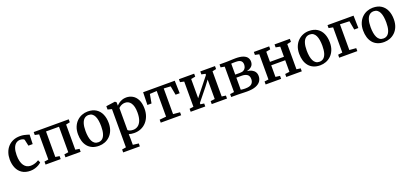

<svg xmlns="http://www.w3.org/2000/svg" viewBox="35 -1692 6507 3059"><g transform="rotate(-20 3288.0 -162.5)"><path d="M282.5 11Q197.5 11 141.8 -25.8Q86 -62.5 58.5 -126.2Q31 -190 30.5 -270Q30.5 -333 49 -386.8Q67.5 -440.5 103.5 -480.8Q139.5 -521 191.5 -543.5Q243.5 -566 310.5 -566Q347.5 -566 376.8 -560Q406 -554 427.8 -547Q449.5 -540 464 -536L458.5 -377H386L363 -481.5Q361.5 -490 350.8 -496.5Q340 -503 325 -506.5Q310 -510 294.5 -510Q254 -510 223.2 -487.2Q192.5 -464.5 175.2 -418Q158 -371.5 157.5 -299.5Q157 -240.5 168.2 -196Q179.5 -151.5 200 -122.2Q220.5 -93 248.8 -78.2Q277 -63.5 310.5 -63.5Q340.5 -63.5 366.8 -69.8Q393 -76 414.5 -85.8Q436 -95.5 451 -105.5L471 -62.5Q455.5 -46 426.8 -29Q398 -12 360.8 -0.5Q323.5 11 282.5 11Z M539.5 0V-50.5L608.5 -61V-487.5L539 -501.5V-551.5H1133V-501.5L1065.5 -487.5V-61L1134.5 -50.5V0H877V-50.5L947 -61V-493.5H727V-61L796 -50.5V0Z M1190 -275.5Q1190 -347 1212.2 -401Q1234.5 -455 1272.2 -491.8Q1310 -528.5 1357.8 -547.2Q1405.5 -566 1457 -566Q1543 -566 1599.5 -529Q1656 -492 1684 -427.5Q1712 -363 1712 -279.5Q1712 -207.5 1690 -153Q1668 -98.5 1630 -62Q1592 -25.5 1544.2 -7.2Q1496.5 11 1445 11Q1380.5 11 1332.8 -10Q1285 -31 1253.2 -69.5Q1221.5 -108 1205.8 -160.5Q1190 -213 1190 -275.5ZM1452.5 -46.5Q1494 -46.5 1522.8 -71Q1551.5 -95.5 1566.5 -145.2Q1581.5 -195 1581.5 -270Q1581.5 -322.5 1574.5 -366.2Q1567.5 -410 1552.2 -442Q1537 -474 1512.2 -491.2Q1487.5 -508.5 1452 -508.5Q1410 -508.5 1380.8 -484Q1351.5 -459.5 1336 -410Q1320.5 -360.5 1320.5 -285Q1320.5 -232 1328 -188.2Q1335.5 -144.5 1351 -112.8Q1366.5 -81 1391.5 -63.8Q1416.5 -46.5 1452.5 -46.5Z M1768 241V191.5L1836.5 179.5V-468.5L1767.5 -486.5V-543L1917.5 -563.5H1921L1943 -545.5V-487.5Q1958 -505.5 1982.2 -523.5Q2006.5 -541.5 2039 -553.8Q2071.5 -566 2110.5 -566Q2168 -566 2217.2 -538Q2266.5 -510 2296.5 -450.2Q2326.5 -390.5 2326.5 -295.5Q2326.5 -232.5 2307 -177Q2287.5 -121.5 2250.5 -79Q2213.5 -36.5 2160.5 -12.8Q2107.5 11 2040.5 11Q2017 11 1991.8 7Q1966.5 3 1951 -2.5L1953.5 80V179.5L2050.5 191.5V241ZM2043 -42.5Q2087 -42.5 2122.5 -66.8Q2158 -91 2179 -143.5Q2200 -196 2200 -280Q2200 -336.5 2189.5 -377Q2179 -417.5 2160.5 -443.2Q2142 -469 2117.8 -481Q2093.5 -493 2065.5 -493Q2039.5 -493 2017.8 -485.2Q1996 -477.5 1979.2 -466.2Q1962.5 -455 1953.5 -444.5V-71.5Q1961 -61 1985.8 -51.8Q2010.5 -42.5 2043 -42.5Z M2492.5 0V-50.5L2605 -61V-496L2486.5 -489.5L2459 -337.5H2389L2394.5 -551.5H2930.5L2936.5 -337.5H2867L2839 -489.5L2723.5 -496V-61L2838.5 -50.5V0Z M3000 0V-50.5L3068 -60V-487.5L3001.5 -501.5V-551.5H3259.5V-501.5L3186 -487.5V-162L3252.5 -245.5L3429.5 -468V-487.5L3363.5 -501.5V-551.5H3613V-501.5L3547.5 -487V-60L3616 -50.5V0H3357V-50.5L3429.5 -60V-390L3359.5 -296.5L3186 -81V-59L3247.5 -50.5V0Z M3955.5 4Q3931 4 3901 3Q3871 2 3843.2 1Q3815.5 0 3797.5 0H3687V-49.5L3756 -59V-490L3689.5 -502V-551.5H3804.5Q3822 -551.5 3848.8 -552.8Q3875.5 -554 3905 -555.2Q3934.5 -556.5 3959.5 -556.5Q4042 -556.5 4089.5 -538.8Q4137 -521 4157.2 -491Q4177.5 -461 4177.5 -423.5Q4177.5 -372 4145.8 -342.8Q4114 -313.5 4062 -302Q4108.5 -297.5 4142.2 -280.5Q4176 -263.5 4194.5 -234.5Q4213 -205.5 4213 -164.5Q4213 -117.5 4187.8 -79.5Q4162.5 -41.5 4106 -18.8Q4049.5 4 3955.5 4ZM3945.5 -50.5Q4022 -50.5 4054 -79.5Q4086 -108.5 4086 -158Q4086 -215.5 4051 -238.5Q4016 -261.5 3960.5 -261.5H3869.5V-57.5Q3877 -55.5 3889 -54Q3901 -52.5 3915.8 -51.5Q3930.5 -50.5 3945.5 -50.5ZM3869.5 -313.5H3950Q3990 -313.5 4013.8 -328Q4037.5 -342.5 4048 -366.2Q4058.5 -390 4058.5 -417.5Q4058.5 -442.5 4048.5 -461.5Q4038.5 -480.5 4014.8 -491.2Q3991 -502 3948 -502Q3927.5 -502 3907.5 -501.5Q3887.5 -501 3869.5 -499.5Z M4271 0V-50.5L4340.5 -60V-487L4271.5 -501V-551.5H4531.5V-501L4459 -487V-315H4696V-487L4622.5 -501V-551.5H4882V-501L4815 -487V-60L4884 -50.5V0H4621V-50.5L4696 -60V-256.5H4459V-60L4533.5 -50.5V0Z M4940 -275.5Q4940 -347 4962.2 -401Q4984.5 -455 5022.2 -491.8Q5060 -528.5 5107.8 -547.2Q5155.5 -566 5207 -566Q5293 -566 5349.5 -529Q5406 -492 5434 -427.5Q5462 -363 5462 -279.5Q5462 -207.5 5440 -153Q5418 -98.5 5380 -62Q5342 -25.5 5294.2 -7.2Q5246.5 11 5195 11Q5130.5 11 5082.8 -10Q5035 -31 5003.2 -69.5Q4971.5 -108 4955.8 -160.5Q4940 -213 4940 -275.5ZM5202.5 -46.5Q5244 -46.5 5272.8 -71Q5301.5 -95.5 5316.5 -145.2Q5331.5 -195 5331.5 -270Q5331.5 -322.5 5324.5 -366.2Q5317.5 -410 5302.2 -442Q5287 -474 5262.2 -491.2Q5237.5 -508.5 5202 -508.5Q5160 -508.5 5130.8 -484Q5101.5 -459.5 5086 -410Q5070.5 -360.5 5070.5 -285Q5070.5 -232 5078 -188.2Q5085.5 -144.5 5101 -112.8Q5116.5 -81 5141.5 -63.8Q5166.5 -46.5 5202.5 -46.5Z M5518.5 0V-50.5L5592.5 -60V-487.5L5520.5 -501.5V-551.5H5962L5967 -340H5897L5870 -490L5711.5 -496V-60L5825.5 -50.5V0Z M6024 -275.5Q6024 -347 6046.2 -401Q6068.5 -455 6106.2 -491.8Q6144 -528.5 6191.8 -547.2Q6239.5 -566 6291 -566Q6377 -566 6433.5 -529Q6490 -492 6518 -427.5Q6546 -363 6546 -279.5Q6546 -207.5 6524 -153Q6502 -98.5 6464 -62Q6426 -25.5 6378.2 -7.2Q6330.5 11 6279 11Q6214.5 11 6166.8 -10Q6119 -31 6087.2 -69.5Q6055.5 -108 6039.8 -160.5Q6024 -213 6024 -275.5ZM6286.5 -46.5Q6328 -46.5 6356.8 -71Q6385.5 -95.5 6400.5 -145.2Q6415.5 -195 6415.5 -270Q6415.5 -322.5 6408.5 -366.2Q6401.5 -410 6386.2 -442Q6371 -474 6346.2 -491.2Q6321.5 -508.5 6286 -508.5Q6244 -508.5 6214.8 -484Q6185.5 -459.5 6170 -410Q6154.5 -360.5 6154.5 -285Q6154.5 -232 6162 -188.2Q6169.5 -144.5 6185 -112.8Q6200.5 -81 6225.5 -63.8Q6250.5 -46.5 6286.5 -46.5Z"/></g></svg>

Font: Merriweather 28pt SemiBold
Style: Regular
Weight: 600
Version: Version 2.100